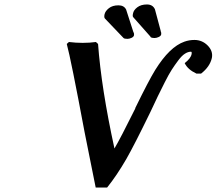

<svg xmlns="http://www.w3.org/2000/svg" viewBox="-20 -839 980 869"><path d="M453.1 -773.9Q456.5 -789.1 472.9 -802Q489.3 -814.9 516.1 -814.9Q541 -814.9 550.8 -795.9L584 -692.9V-693.8Q588.4 -685.1 585.9 -679.2L586.9 -680.2Q585.4 -672.4 575.4 -667.7Q565.4 -663.1 557.1 -663.1Q543 -663.1 539.1 -667L455.1 -754.9Q450.2 -759.8 453.1 -773.9ZM582 -777.8Q584.5 -793 601.3 -805.9Q618.2 -818.8 645 -818.8Q671.4 -818.8 681.2 -796.9L708 -696.8L707 -698.2Q711.4 -689.5 709 -683.1L710 -684.1Q708.5 -676.3 698.5 -671.6Q688.5 -667 680.2 -667Q663.1 -667 660.2 -672.9L662.1 -671.9Q647.9 -688 583 -761.2Q579.1 -765.1 582 -777.8ZM890.1 -505.9H869.1Q829.6 -524.4 815.9 -553.2Q843.8 -575.2 847.2 -594.2Q849.1 -605 844.2 -605Q831.1 -605 816.9 -595.9Q802.7 -586.9 786.9 -565.7Q771 -544.4 757.8 -524.2Q744.6 -503.9 725.6 -466.3Q706.5 -428.7 694.3 -403.3Q682.1 -377.9 660.2 -331.1Q587.4 -181.6 552.2 -120.1Q508.8 -44.9 464.8 9.8H413.1Q404.8 -33.2 386.2 -124.3Q367.7 -215.3 362.8 -241.2Q300.8 -572.3 282.2 -640.1L292 -648.9Q322.8 -645 354 -645Q386.2 -645 414.1 -648.9L423.8 -640.1Q438.5 -439.5 498 -167Q524.4 -211.4 592.8 -349.1H591.8Q653.3 -475.1 682.6 -522.5Q747.6 -627 814.5 -650.4Q836.4 -658.2 859.9 -658.2Q895 -658.2 919.9 -633.1Q944.8 -607.9 939 -577.1Q930.2 -537.1 890.1 -505.9Z"/></svg>

Font: Linear Smooth
Style: Bold Italic
Weight: 700
Designer: Philipp H. Poll, Flanker
Foundry: Philipp H. Poll, reworked by Flanker
Version: Version 1.061 | FøM Fix